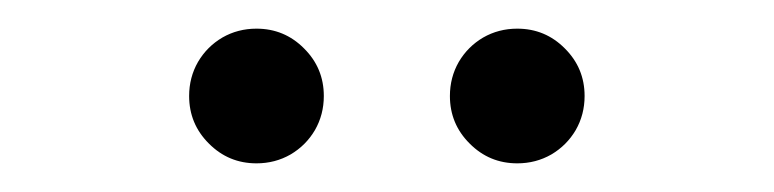

<svg xmlns="http://www.w3.org/2000/svg" viewBox="-20 -695 540 134"><path d="M159 -581Q139.5 -581 125.8 -594.8Q112 -608.5 112 -628Q112 -641 118.2 -651.8Q124.5 -662.5 135.2 -668.8Q146 -675 159 -675Q178.5 -675 192.2 -661.2Q206 -647.5 206 -628Q206 -615 199.8 -604.2Q193.5 -593.5 182.8 -587.2Q172 -581 159 -581ZM341 -581Q321.5 -581 307.8 -594.8Q294 -608.5 294 -628Q294 -641 300.2 -651.8Q306.5 -662.5 317.2 -668.8Q328 -675 341 -675Q360.5 -675 374.2 -661.2Q388 -647.5 388 -628Q388 -615 381.8 -604.2Q375.5 -593.5 364.8 -587.2Q354 -581 341 -581Z"/></svg>

Font: Geologica Cursive Thin
Style: Regular
Weight: 250
Designer: Sindre Bremnes, Frode Helland
Foundry: Monokrom Skriftforlag AS
Version: Version 1.010;gftools[0.9.28]